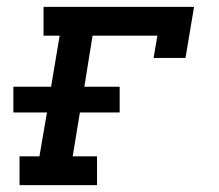

<svg xmlns="http://www.w3.org/2000/svg" viewBox="-20 -540 640 560"><path d="M37 0V-84H95L117 -212H19V-287H129L154 -436H107V-520H546L521 -371H428L439 -436H250L226 -287H329V-212H213L192 -84H263V0Z"/></svg>

Font: Iosevka Etoile Medium Oblique
Style: Regular
Weight: 500
Italic angle: -9°
Designer: Belleve Invis
Foundry: Belleve Invis
Version: Version 15.5.2; ttfautohint (v1.8.4)